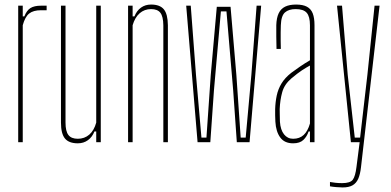

<svg xmlns="http://www.w3.org/2000/svg" viewBox="-20 -625 1718 844"><path d="M60 0V-600H80V-553H87Q97.5 -579.5 114.2 -589.8Q131 -600 160 -600Q166 -600 172.5 -600Q179 -600 185 -600V-580H160Q126.5 -580 108.2 -565.5Q90 -551 80 -514V0Z M322 5Q283 5 265.5 -16.2Q248 -37.5 248 -86V-600H268V-86Q268 -48 280.8 -31.5Q293.5 -15 322 -15Q351.5 -15 372.5 -33.2Q393.5 -51.5 403 -86V-600H423V0H403V-47H395Q385.5 -22.5 366.5 -8.8Q347.5 5 322 5Z M543 0V-600H563V-553H571Q581 -578 599.8 -591.5Q618.5 -605 644 -605Q683 -605 700.2 -584Q717.5 -563 718 -514V0H698V-514Q697.5 -552.5 685 -568.8Q672.5 -585 644 -585Q615 -585 594 -566.8Q573 -548.5 563 -514V0Z M848.5 0 798.5 -600H818.5L841.5 -296L865.5 -20H887.5L906.5 -296L933 -595H993.5L1019 -296L1038 -20H1060L1085 -296L1108 -600H1128L1077 0H1021L1005 -228L975.5 -575H951L920.5 -228L904.5 0Z M1268.5 5Q1230.5 5 1211.8 -20.8Q1193 -46.5 1190.5 -90Q1190 -105 1189.5 -118Q1189 -131 1189.5 -145Q1190.5 -177 1196.5 -205.2Q1202.5 -233.5 1217.5 -258.2Q1232.5 -283 1260.5 -305Q1278.5 -318.5 1299.8 -333Q1321 -347.5 1342.5 -360V-514Q1342.5 -552.5 1328.2 -568.8Q1314 -585 1279.5 -585Q1249.5 -585 1232.8 -570.5Q1216 -556 1214.5 -514Q1214 -499.5 1213.8 -482.2Q1213.5 -465 1213.8 -446.5Q1214 -428 1214.5 -410H1195.5Q1195 -437 1194.5 -464.8Q1194 -492.5 1194.5 -514Q1195.5 -546.5 1205 -566.5Q1214.5 -586.5 1233.5 -595.8Q1252.5 -605 1281.5 -605Q1311.5 -605 1329.2 -595.5Q1347 -586 1354.8 -566Q1362.5 -546 1362.5 -514V0H1342.5V-47H1336.5Q1329 -24.5 1313.5 -9.8Q1298 5 1268.5 5ZM1268.5 -15Q1297 -15 1315 -31.8Q1333 -48.5 1342.5 -82V-337Q1326 -328 1307.2 -315.8Q1288.5 -303.5 1260.5 -280Q1230 -254 1220.5 -219.5Q1211 -185 1209.5 -145Q1209.5 -137 1209.8 -121.5Q1210 -106 1210.5 -90Q1213 -54 1228.5 -34.5Q1244 -15 1268.5 -15Z M1486 199Q1475 199 1457.8 197.5Q1440.5 196 1430.5 194V175Q1441 177 1454.8 178.5Q1468.5 180 1484 180Q1519.5 180 1530.8 165Q1542 150 1547 109L1561 0H1522.5L1461.5 -600H1483.5L1508.5 -296L1539.5 -20H1563L1595 -296L1626.5 -600H1648.5L1567 109Q1563.5 141 1554.8 160.8Q1546 180.5 1529.5 189.8Q1513 199 1486 199Z"/></svg>

Font: Big Shoulders Thin
Style: Regular
Weight: 100
Designer: Patric King
Foundry: XO Type Co
Version: Version 2.002